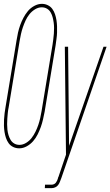

<svg xmlns="http://www.w3.org/2000/svg" viewBox="-35 -763 574 998"><path d="M65 8Q48 8 33.5 1Q19 -6 10 -18.5Q1 -31 -4 -46Q-9 -61 -11.5 -77Q-14 -93 -14.5 -109Q-15 -125 -14 -141.5Q-13 -158 -11 -175Q-9 -192 -6 -208L51 -553Q54 -573 58.5 -593Q63 -613 70 -632.5Q77 -652 87 -671Q97 -690 110.5 -706Q124 -722 143.5 -732.5Q163 -743 183 -743Q199 -743 213.5 -736Q228 -729 237 -716.5Q246 -704 251 -689Q256 -674 258.5 -658Q261 -642 261.5 -626Q262 -610 261.5 -593.5Q261 -577 258.5 -560Q256 -543 254 -527L197 -182Q193 -162 188.5 -142Q184 -122 177 -102.5Q170 -83 160.5 -64Q151 -45 137 -29Q123 -13 104 -2.5Q85 8 65 8ZM66 -10Q84 -10 101 -20.5Q118 -31 129.5 -46Q141 -61 149.5 -78.5Q158 -96 164 -113.5Q170 -131 174 -149Q178 -167 181 -185L238 -530Q240 -544 242 -559Q244 -574 245 -588.5Q246 -603 246 -617.5Q246 -632 244 -646Q242 -660 238.5 -673.5Q235 -687 228 -699Q221 -711 209 -718Q197 -725 182 -725Q164 -725 147 -714.5Q130 -704 118 -689Q106 -674 98 -656.5Q90 -639 84 -621.5Q78 -604 74 -586Q70 -568 67 -550L10 -205Q7 -191 5.5 -176Q4 -161 3 -146.5Q2 -132 2 -117.5Q2 -103 3.5 -89Q5 -75 9 -61.5Q13 -48 20 -36Q27 -24 39 -17Q51 -10 66 -10ZM198 215 199 197H233Q239 197 245 194.5Q251 192 255 187Q259 182 261.5 176.5Q264 171 266 165Q266 165 266 165Q266 165 266 165V164Q266 164 266 164Q266 164 266 164Q266 162 267 160Q268 158 269 156L308 41L302 -520H319L324 -5L503 -520H519L284 162Q280 172 276.5 181.5Q273 191 267 199Q261 207 251.5 211Q242 215 233 215Z"/></svg>

Font: Iosevka SS04 Thin
Style: Italic
Weight: 100
Italic angle: -9°
Monospace: yes
Designer: Belleve Invis
Foundry: Belleve Invis
Version: Version 19.0.0; ttfautohint (v1.8.4)